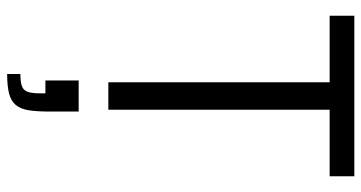

<svg xmlns="http://www.w3.org/2000/svg" viewBox="-257 -471 1011 537"><g transform="rotate(90 248.5 -202.5)"><path d="M210 0V-619H24V-688H473V-619H287V0ZM187 283V246Q210 246 221.5 241.5Q233 237 237 225Q241 213 241 192V176H205V83H292V163Q292 199 288.5 222Q285 245 274 258.5Q263 272 242 277.5Q221 283 187 283Z"/></g></svg>

Font: Saira SemiCondensed
Style: Regular
Weight: 400
Width: 4
Designer: Hector Gatti with collaboration of the Omnibus-Type team
Foundry: Omnibus-Type
Version: Version 1.101